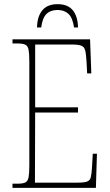

<svg xmlns="http://www.w3.org/2000/svg" viewBox="-20 -903 530 923"><path d="M40 0V-20H65Q90 -20 102 -26Q114 -32 117.5 -51Q121 -70 121 -108V-606Q121 -645 117.5 -663.5Q114 -682 102 -688Q90 -694 65 -694H40V-714H413L419 -550H399L396 -606Q394 -643 389.5 -660.5Q385 -678 370.5 -683.5Q356 -689 325 -689H149V-387H355V-362H149L148 -25H354Q384 -25 398 -30Q412 -35 416 -49.5Q420 -64 422 -94L426 -164H446L441 0ZM158 -771Q159 -824 183.5 -853.5Q208 -883 257 -883Q306 -883 330 -853.5Q354 -824 355 -771H336Q329 -818 309 -836.5Q289 -855 257 -855Q223 -855 203.5 -836Q184 -817 178 -771Z"/></svg>

Font: Noto Serif Condensed Thin
Style: Regular
Weight: 100
Width: 3
Designer: Monotype Design Team
Foundry: Monotype Imaging Inc.
Version: Version 2.013; ttfautohint (v1.8.4.7-5d5b)